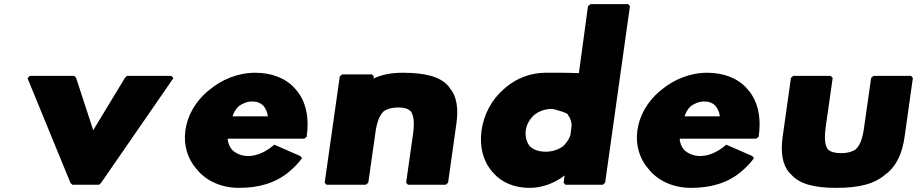

<svg xmlns="http://www.w3.org/2000/svg" viewBox="-20 -887 4437 929"><path d="M339 -520H125L113 -509L321 -2L330 7H459L469 -2L819 -509L809 -520H595L585 -511L431 -257L348 -511Z M1135 -373C1153 -386 1174 -396 1201 -396C1224 -396 1241 -389 1256 -374C1265 -361 1274 -345 1276 -324H1105C1111 -341 1119 -358 1135 -373ZM1305 -185C1220 -113 1142 -124 1103 -162C1091 -176 1082 -196 1082 -216H1452L1464 -225V-228C1478 -325 1457 -402 1412 -453L1406 -460C1362 -509 1294 -535 1215 -535C1132 -535 1054 -503 993 -452L983 -444C926 -395 887 -329 877 -256C867 -184 888 -118 931 -69L937 -62C982 -10 1053 22 1137 22C1229 22 1313 0 1380 -57L1389 -65C1406 -80 1424 -98 1439 -119L1441 -122L1433 -132L1307 -187Z M1762 -3 1796 -242C1803 -294 1815 -328 1837 -349C1853 -360 1876 -367 1906 -367C1935 -367 1953 -362 1967 -349C1982 -329 1986 -295 1979 -242L1945 -3L1954 7H2137L2148 -3L2188 -287C2199 -364 2190 -421 2156 -461V-462L2149 -471C2109 -517 2035 -535 1929 -535C1870 -535 1825 -525 1787 -507L1789 -517L1780 -527H1635L1624 -517L1551 -3L1560 7H1750Z M2566 -332C2588 -349 2618 -360 2650 -360C2661 -360 2735 -338 2727 -332C2738 -319 2745 -302 2746 -280L2740 -233C2733 -213 2721 -195 2705 -180C2684 -164 2654 -153 2621 -153C2587 -153 2561 -162 2543 -180C2529 -198 2520 -225 2524 -256C2528 -286 2544 -312 2566 -332ZM2908 -3 3028 -857 3020 -867H2837L2825 -857L2781 -533C2716 -536 2648 -535 2620 -535C2547 -535 2479 -508 2427 -464L2418 -456C2360 -406 2321 -335 2310 -256C2299 -177 2318 -107 2361 -57L2368 -49C2407 -5 2468 22 2542 22C2606 22 2665 -2 2712 -38L2707 -3L2716 7H2897Z M3322 -373C3340 -386 3361 -396 3388 -396C3411 -396 3428 -389 3443 -374C3452 -361 3461 -345 3463 -324H3292C3298 -341 3306 -358 3322 -373ZM3492 -185C3407 -113 3329 -124 3290 -162C3278 -176 3269 -196 3269 -216H3639L3651 -225V-228C3665 -325 3644 -402 3599 -453L3593 -460C3549 -509 3481 -535 3402 -535C3319 -535 3241 -503 3180 -452L3170 -444C3113 -395 3074 -329 3064 -256C3054 -184 3075 -118 3118 -69L3124 -62C3169 -10 3240 22 3324 22C3416 22 3500 0 3567 -57L3576 -65C3593 -80 3611 -98 3626 -119L3628 -122L3620 -132L3494 -187Z M4027 22C4136 22 4212 3 4264 -43L4273 -50H4274C4320 -90 4346 -147 4357 -226L4397 -510L4388 -520H4207L4195 -510L4161 -271C4154 -218 4142 -185 4120 -164C4104 -153 4081 -146 4051 -146C4021 -146 4000 -151 3986 -164C3971 -184 3968 -218 3975 -271L4009 -510L3999 -520H3818L3807 -510L3767 -226C3756 -148 3766 -90 3800 -50H3801L3808 -43C3848 3 3918 22 4027 22Z"/></svg>

Font: Hussar Woodtype
Style: UltraObl
Weight: 900
Foundry: Cannot Into Space Fonts
Version: Version 1.07